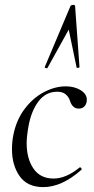

<svg xmlns="http://www.w3.org/2000/svg" viewBox="-20 -752 385 785"><path d="M29 -142Q29 -174 35 -202Q47 -262 81 -307Q115 -352 160 -375.5Q205 -399 249 -399Q284 -399 309.5 -383.5Q335 -368 335 -344Q335 -329 326.5 -318.5Q318 -308 302 -308Q276 -308 266 -340Q262 -354 249.5 -365.5Q237 -377 214 -377Q167 -377 137 -337Q107 -297 96 -233Q89 -193 89 -167Q89 -103 117 -62.5Q145 -22 199 -22Q250 -22 305 -67L307 -68Q310 -68 312.5 -64Q315 -60 313 -58Q233 13 157 13Q92 13 60.5 -31.5Q29 -76 29 -142ZM293 -477 261 -631 174 -474Q173 -473 171 -473Q168 -473 165 -474.5Q162 -476 163 -478L268 -727Q271 -732 279 -732Q287 -732 287 -727L305 -478Q305 -475 299 -474.5Q293 -474 293 -477Z"/></svg>

Font: Cormorant Garamond
Style: Italic
Weight: 400
Italic angle: -10°
Designer: Christian Thalmann (Catharsis Fonts)
Foundry: Catharsis Fonts
Version: Version 4.000